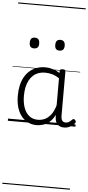

<svg xmlns="http://www.w3.org/2000/svg" viewBox="-93 -1137 810 1763"><g transform="rotate(5 311.5 -255.0)"><path d="M265 17Q210 17 166 -12Q122 -41 96.5 -98Q71 -155 71 -238Q71 -288 80.5 -331Q90 -374 109 -408.5Q128 -443 156 -467.5Q184 -492 220.5 -505.5Q257 -519 301 -519Q335 -519 368 -509Q401 -499 434 -479V-495Q434 -506 440.5 -510.5Q447 -515 461 -515Q475 -515 481 -510.5Q487 -506 487 -496V-91Q487 -70 491.5 -56.5Q496 -43 506 -36.5Q516 -30 531 -30Q541 -30 550.5 -33.5Q560 -37 569.5 -44.5Q579 -52 590 -63Q595 -69 601.5 -68.5Q608 -68 614 -61Q621 -55 622 -48Q623 -41 619 -34Q608 -19 592 -7.5Q576 4 558 10.5Q540 17 522 17Q501 17 485.5 11.5Q470 6 458.5 -5.5Q447 -17 441.5 -33.5Q436 -50 435 -72Q435 -76 434.5 -81.5Q434 -87 434 -92Q411 -47 382 -23.5Q353 0 322.5 8.5Q292 17 265 17ZM127 -242Q127 -180 143.5 -133Q160 -86 192.5 -59.5Q225 -33 274 -33Q306 -33 336.5 -46.5Q367 -60 392.5 -92.5Q418 -125 434 -181V-429Q399 -453 367 -461.5Q335 -470 302 -470Q270 -470 243 -460.5Q216 -451 194.5 -432Q173 -413 158 -385.5Q143 -358 135 -322Q127 -286 127 -242ZM181 -683Q159 -683 148.5 -695Q138 -707 138 -732Q138 -757 148.5 -769.5Q159 -782 181 -782Q203 -782 214 -769.5Q225 -757 225 -732Q226 -707 214.5 -695Q203 -683 181 -683ZM416 -683Q394 -683 383.5 -695Q373 -707 373 -732Q373 -757 383.5 -769.5Q394 -782 416 -782Q438 -782 449 -769.5Q460 -757 460 -732Q460 -707 449 -695Q438 -683 416 -683ZM0 571H623V581H0ZM0 -20H623V0H0ZM0 -505H623V-500H0ZM0 -1091H623V-1081H0Z"/></g></svg>

Font: Playwrite PT Guides
Style: Regular
Weight: 400
Designer: Veronika Burian, José Scaglione
Foundry: TypeTogether
Version: Version 1.003